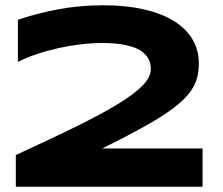

<svg xmlns="http://www.w3.org/2000/svg" viewBox="-20 -708 846 728"><path d="M40 0V-120.1Q170.9 -180.2 267.3 -227.5Q363.8 -274.9 427 -313.5Q490.2 -352.1 521 -384Q551.8 -416 551.8 -445.8Q551.8 -454.1 550 -464.6Q548.3 -475.1 542.2 -486.1Q536.1 -497.1 524.4 -507.8Q512.7 -518.6 492.2 -526.6Q471.7 -534.7 441.4 -539.8Q411.1 -544.9 368.2 -544.9Q328.6 -544.9 285.6 -539.8Q242.7 -534.7 200.7 -525.4Q158.7 -516.1 119.6 -502.9Q80.6 -489.7 47.9 -473.1V-632.8Q115.2 -656.2 197.5 -672.1Q279.8 -688 371.1 -688Q456.5 -688 523.9 -672.9Q591.3 -657.7 637.9 -629.2Q684.6 -600.6 709.2 -559.8Q733.9 -519 733.9 -467.8Q733.9 -439.5 727.8 -414.8Q721.7 -390.1 706.1 -366.7Q690.4 -343.3 663.8 -319.6Q637.2 -295.9 596.4 -269.5Q555.7 -243.2 499 -212.6Q442.4 -182.1 367.2 -145H748V0Z"/></svg>

Font: Syncopate
Style: Bold
Weight: 700
Designer: Astigmatic (AOETI)
Foundry: Astigmatic (AOETI)
Version: Version 1.001 2011